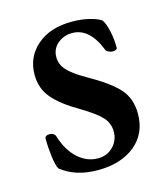

<svg xmlns="http://www.w3.org/2000/svg" viewBox="-75 -482 486 556"><g transform="rotate(-15 168.0 -203.5)"><path d="M42 -21Q36 -32 32.5 -59.5Q29 -87 29 -113Q29 -123 44 -123Q49 -123 53.5 -120.5Q58 -118 60 -114Q74 -68 101 -43.5Q128 -19 161 -19Q189 -19 207 -37.5Q225 -56 225 -82Q225 -108 207.5 -126.5Q190 -145 148 -170Q96 -200 71 -229.5Q46 -259 46 -300Q46 -353 85 -387Q124 -421 190 -421Q219 -421 242.5 -415Q266 -409 277 -401Q285 -390 290.5 -365.5Q296 -341 296 -315Q296 -311 292 -309Q288 -307 283 -307Q276 -307 269.5 -310.5Q263 -314 262 -318Q234 -389 182 -389Q157 -389 138.5 -373.5Q120 -358 120 -333Q120 -311 136 -293.5Q152 -276 189 -255Q253 -219 279.5 -189.5Q306 -160 306 -114Q306 -55 264 -20.5Q222 14 152 14Q85 14 42 -21Z"/></g></svg>

Font: EB Garamond Medium
Style: Regular
Weight: 500
Designer: Georg Duffner and Octavio Pardo
Foundry: Georg Duffner
Version: Version 1.000